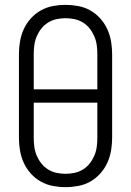

<svg xmlns="http://www.w3.org/2000/svg" viewBox="-20 -763 540 791"><path d="M250 8Q224 8 197.5 3Q171 -2 148 -15Q125 -28 107 -48Q89 -68 78 -92Q67 -116 62.5 -142.5Q58 -169 58 -195V-540Q58 -566 62.5 -592.5Q67 -619 78 -643Q89 -667 107 -687Q125 -707 148 -720Q171 -733 197.5 -738Q224 -743 250 -743Q276 -743 302.5 -738Q329 -733 352 -720Q375 -707 393 -687Q411 -667 422 -643Q433 -619 437.5 -592.5Q442 -566 442 -540V-195Q442 -169 437.5 -142.5Q433 -116 422 -92Q411 -68 393 -48Q375 -28 352 -15Q329 -2 302.5 3Q276 8 250 8ZM381 -395V-540Q381 -559 378.5 -577.5Q376 -596 368.5 -613.5Q361 -631 349.5 -645.5Q338 -660 322 -670Q306 -680 287.5 -684Q269 -688 250 -688Q231 -688 212.5 -684Q194 -680 178 -670Q162 -660 150.5 -645.5Q139 -631 131.5 -613.5Q124 -596 121.5 -577.5Q119 -559 119 -540V-395ZM250 -47Q269 -47 287.5 -51Q306 -55 322 -65Q338 -75 349.5 -89.5Q361 -104 368.5 -121.5Q376 -139 378.5 -157.5Q381 -176 381 -195V-340H119V-195Q119 -176 121.5 -157.5Q124 -139 131.5 -121.5Q139 -104 150.5 -89.5Q162 -75 178 -65Q194 -55 212.5 -51Q231 -47 250 -47Z"/></svg>

Font: Iosevka Custom Light
Style: Regular
Weight: 300
Monospace: yes
Designer: Belleve Invis
Foundry: Belleve Invis
Version: Version 27.3.5